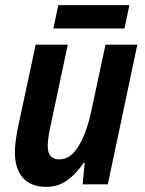

<svg xmlns="http://www.w3.org/2000/svg" viewBox="-20 -718 563 748"><path d="M465 -607 484 -698H207L188 -607ZM306 -84H310L302 0H400L515 -544H391L336 -287Q318 -202 286.5 -149.5Q255 -97 211 -97Q166 -97 166 -149Q166 -178 175 -219L244 -544H119L49 -217Q38 -160 38 -124Q38 -61 69 -25.5Q100 10 160 10Q207 10 242.5 -16Q278 -42 306 -84Z"/></svg>

Font: Noto Sans UI SemiCondensed
Style: Bold Italic
Weight: 700
Width: 4
Designer: Monotype Design Team
Foundry: Monotype Imaging Inc.
Version: 1.001